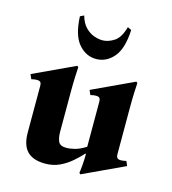

<svg xmlns="http://www.w3.org/2000/svg" viewBox="-111 -814 828 926"><g transform="rotate(15 303.5 -351.5)"><path d="M573 -99 583 -76 375 21 369 15Q371 6 373.5 -23Q376 -52 376 -82H373Q353 -60 327 -37.5Q301 -15 269 0Q237 15 198 15Q137 15 107.5 -15Q78 -45 78 -109V-340Q78 -355 72.5 -360Q67 -365 56 -365Q44 -365 28 -361L18 -384L226 -481L232 -475Q231 -460 229.5 -428.5Q228 -397 228 -349V-151Q228 -123 236.5 -104Q245 -85 276 -85Q296 -85 319 -91Q342 -97 373 -116V-340Q373 -355 367.5 -360Q362 -365 351 -365Q339 -365 323 -361L313 -384L521 -481L527 -475Q526 -460 524.5 -428.5Q523 -397 523 -349V-120Q523 -105 529 -100Q535 -95 545 -95Q557 -95 573 -99ZM413 -724 432 -715Q428 -621 391.5 -578.5Q355 -536 304 -536Q253 -536 216.5 -578.5Q180 -621 176 -715L195 -724Q205 -688 225 -667.5Q245 -647 268 -639Q291 -631 310 -631Q339 -631 368.5 -650Q398 -669 413 -724Z"/></g></svg>

Font: Bona Nova SC
Style: Bold
Weight: 700
Designer: Mateusz Machalski
Foundry: Capitalics
Version: Version 4.001; ttfautohint (v1.8.4.7-5d5b)